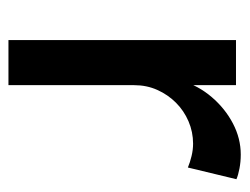

<svg xmlns="http://www.w3.org/2000/svg" viewBox="-86 -490 576 443"><g transform="rotate(90 201.5 -268.0)"><path d="M72 0V-525H176V-360L166 -400Q177 -438 203.5 -469Q230 -500 264.5 -518Q299 -536 336 -536Q353 -536 368.5 -533Q384 -530 393 -526L366 -414Q354 -419 339.5 -422.5Q325 -426 311 -426Q284 -426 259.5 -415.5Q235 -405 216.5 -386.5Q198 -368 187 -343.5Q176 -319 176 -290V0Z"/></g></svg>

Font: Lexend Medium
Style: Regular
Weight: 500
Designer: Bonnie Shaver-Troup, Thomas Jockin
Foundry: Lexend
Version: Version 1.005